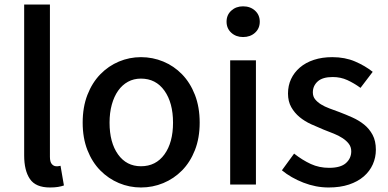

<svg xmlns="http://www.w3.org/2000/svg" viewBox="-20 -817 1719 850"><path d="M201 13Q138 13 112.5 -24.5Q87 -62 87 -129V-797H201V-123Q201 -100 209.5 -90.5Q218 -81 229 -81Q233 -81 236.5 -81Q240 -81 248 -83L263 4Q252 8 237 10.5Q222 13 201 13Z M604 13Q553 13 506.5 -6.5Q460 -26 424 -62.5Q388 -99 367 -152.5Q346 -206 346 -274Q346 -343 367 -397Q388 -451 424 -488Q460 -525 506.5 -544.5Q553 -564 604 -564Q656 -564 703 -544.5Q750 -525 786 -488Q822 -451 843 -397Q864 -343 864 -274Q864 -206 843 -152.5Q822 -99 786 -62.5Q750 -26 703 -6.5Q656 13 604 13ZM604 -81Q670 -81 708 -133.5Q746 -186 746 -274Q746 -362 708 -415.5Q670 -469 604 -469Q572 -469 546.5 -455Q521 -441 503 -415.5Q485 -390 475 -354Q465 -318 465 -274Q465 -186 502.5 -133.5Q540 -81 604 -81Z M999 -550H1113V0H999ZM1056 -653Q1025 -653 1004 -672Q983 -691 983 -721Q983 -751 1004 -770Q1025 -789 1056 -789Q1088 -789 1109 -770Q1130 -751 1130 -721Q1130 -691 1109 -672Q1088 -653 1056 -653Z M1435 13Q1378 13 1323 -8.5Q1268 -30 1228 -63L1282 -137Q1319 -108 1356 -91Q1393 -74 1437 -74Q1488 -74 1511.5 -95Q1535 -116 1535 -147Q1535 -166 1524.5 -180Q1514 -194 1496.5 -205.5Q1479 -217 1457.5 -225.5Q1436 -234 1413 -243Q1386 -254 1357.5 -267Q1329 -280 1306.5 -298.5Q1284 -317 1269.5 -342.5Q1255 -368 1255 -403Q1255 -438 1268.5 -467Q1282 -496 1307.5 -518Q1333 -540 1369.5 -552Q1406 -564 1451 -564Q1507 -564 1551.5 -545Q1596 -526 1630 -499L1576 -428Q1547 -449 1517.5 -462.5Q1488 -476 1453 -476Q1408 -476 1386.5 -456.5Q1365 -437 1365 -408Q1365 -390 1375 -377.5Q1385 -365 1401 -355Q1417 -345 1438.5 -337Q1460 -329 1482 -321Q1511 -310 1540 -297Q1569 -284 1592 -265.5Q1615 -247 1629.5 -220Q1644 -193 1644 -154Q1644 -120 1630.5 -89.5Q1617 -59 1590.5 -36Q1564 -13 1525 0Q1486 13 1435 13Z"/></svg>

Font: Kinto Sans Med
Style: Regular
Weight: 500
Designer: Authors: Ryoko NISHIZUKA  (kana & ideographs); Paul D. Hunt (Latin, Greek & Cyrillic); Wenlong ZHANG  (bopomofo); Sandol
Foundry: Adobe Systems Incorporated, ookami Inc.
Version: Version 0.001